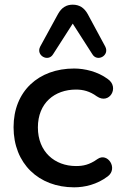

<svg xmlns="http://www.w3.org/2000/svg" viewBox="-20 -791 532 821"><path d="M297 10C342 10 395 -2 441 -37C486 -71 440 -141 397 -111C362 -86 335 -81 305 -81C214 -81 142 -142 142 -246C142 -351 214 -408 305 -408C335 -408 364 -401 394 -379C448 -342 492 -418 441 -453C398 -485 342 -498 297 -498C145 -498 38 -401 38 -247C38 -92 145 10 297 10ZM430 -592 355 -731C340 -758 319 -771 291 -771C263 -771 243 -758 228 -731L152 -592C132 -554 186 -524 207 -559L291 -690L375 -559C396 -524 450 -554 430 -592Z"/></svg>

Font: SN Pro Medium
Style: Regular
Weight: 500
Designer: Tobias Whetton
Foundry: Supernotes
Version: Version 1.003;Glyphs 3.3 (3324)